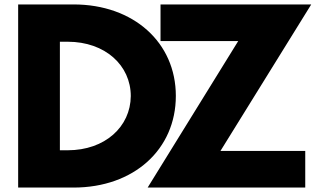

<svg xmlns="http://www.w3.org/2000/svg" viewBox="-20 -845 1484 865"><path d="M1382.2 -825H703.2V-660H1053.2L645.2 0H1355.2V-165H973.2ZM61.8 -825V0H311.5C583.2 0 772.2 -172 772.2 -413C772.2 -653 582.2 -825 311.5 -825ZM249.8 -168V-657H284.9C454.3 -657 569.2 -550 569.2 -412C568 -274 453.1 -168 284.9 -168Z"/></svg>

Font: Hussar
Style: BdSuprExt
Weight: 700
Foundry: Cannot Into Space Fonts
Version: Version 2.00